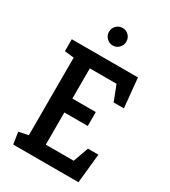

<svg xmlns="http://www.w3.org/2000/svg" viewBox="-214 -997 973 1101"><g transform="rotate(30 272.5 -446.5)"><path d="M56 0 44 -78 107 -91V-605L45 -612V-691H483L502 -497H434L395 -598H218V-398H373V-306H218V-93H403L439 -194H508L488 0ZM266 -777Q242 -777 225 -794.5Q208 -812 208 -835Q208 -859 225 -876Q242 -893 266 -893Q290 -893 306.5 -876Q323 -859 323 -835Q323 -812 306.5 -794.5Q290 -777 266 -777Z"/></g></svg>

Font: Kreon Medium
Style: Regular
Weight: 500
Version: Version 2.002